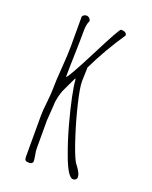

<svg xmlns="http://www.w3.org/2000/svg" viewBox="-130 -734 651 824"><g transform="rotate(20 195.5 -322.0)"><path d="M249.5 -71.8Q282.2 18.1 305.7 18.1Q313 18.1 317.9 13.9Q322.8 9.8 322.8 2.9Q322.8 -6.3 318.1 -16.4Q313.5 -26.4 303.7 -39.6Q295.9 -49.3 291.5 -57.1Q275.9 -86.9 253.7 -155.8Q231.4 -224.6 215.1 -293Q198.7 -361.3 198.7 -390.1L199.7 -421.9L200.7 -454.1Q246.1 -548.8 307.6 -639.2Q306.2 -655.8 280.8 -655.8Q273.9 -655.8 206.1 -522Q137.7 -387.7 127.9 -383.8Q127.9 -426.8 129.9 -489.7Q131.8 -552.7 131.8 -595.2Q131.8 -627 140.6 -643.1Q140.6 -650.4 134.8 -656.2Q128.9 -662.1 121.6 -662.1Q108.4 -662.1 102.5 -650.9V-512.2Q102.5 -477.1 97.7 -415.5Q92.8 -353.5 92.8 -318.8Q92.8 -297.9 88.4 -255.9Q83.5 -216.3 83.5 -192.9V-4.9Q83.5 7.8 87.9 12Q92.3 16.1 105.5 16.1Q111.8 16.1 116.7 12.7Q121.6 9.3 121.6 3.9Q121.6 -6.8 118.2 -24.4Q114.7 -42 114.7 -53.2V-181.2Q114.7 -190.4 117.2 -217.3Q119.6 -244.1 119.6 -252.9Q119.6 -271 125 -292.5Q129.9 -311.5 134 -321.8Q138.2 -332 151.9 -359.9L167.5 -392.1L169.9 -388.2Q170.9 -364.3 181.9 -311Q192.9 -257.8 210.7 -193.1Q228.5 -128.4 249.5 -71.8Z"/></g></svg>

Font: Amatica SC
Style: Regular
Weight: 400
Designer: Vernon Adams, Ben Nathan
Foundry: newtypography
Version: Version 2.001